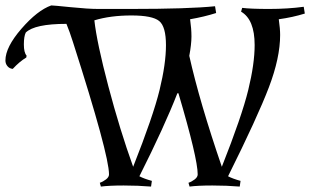

<svg xmlns="http://www.w3.org/2000/svg" viewBox="-184 -684 1144 708"><path d="M373 4Q325 0 272 0Q219 0 188 4L184 -10Q196 -14 207 -22.5Q218 -31 218 -41Q218 -114 85 -529Q73 -567 61 -596Q-56 -596 -89 -564Q-96 -550 -96 -520Q-96 -490 -86 -479L-87 -472Q-112 -457 -137 -430Q-149 -431 -156.5 -440Q-164 -449 -164 -461Q-164 -510 -105 -578Q-46 -646 5 -664Q13 -664 77 -657.5Q141 -651 179 -651H296Q512 -651 609 -661L613 -636Q569 -622 517 -613Q522 -578 522 -549.5Q522 -521 514 -478Q552 -308 634 -69Q708 -256 731.5 -352.5Q755 -449 755 -518Q755 -612 705 -641L709 -655Q740 -651 808.5 -651Q877 -651 936 -659L940 -634Q895 -620 844 -613Q849 -578 849 -555Q849 -471 807.5 -362Q766 -253 657 -34Q674 -25 703 -17L700 4Q652 0 599 0Q546 0 515 4L511 -10Q523 -14 534 -22.5Q545 -31 545 -41Q545 -100 474 -340H470Q423 -219 330 -34Q347 -25 376 -17ZM164 -609Q173 -527 215.5 -366Q258 -205 307 -69Q381 -256 404.5 -352.5Q428 -449 428 -517.5Q428 -586 403 -606.5Q378 -627 300.5 -627Q223 -627 164 -609Z"/></svg>

Font: Almendra SC
Style: Regular
Weight: 400
Designer: Ana Sanfelippo
Foundry: Ana Sanfelippo
Version: Version 1.003